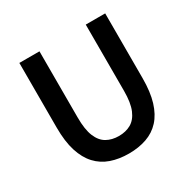

<svg xmlns="http://www.w3.org/2000/svg" viewBox="-150 -800 955 959"><g transform="rotate(-30 327.5 -321.0)"><path d="M329 12Q272 12 226 -4Q180 -20 147.5 -55Q115 -90 97.5 -145.5Q80 -201 80 -281V-654H196V-272Q196 -203 212.5 -163Q229 -123 259 -106Q289 -89 329 -89Q369 -89 399 -106Q429 -123 446 -163Q463 -203 463 -272V-654H575V-281Q575 -201 558 -145.5Q541 -90 509 -55Q477 -20 431 -4Q385 12 329 12Z"/></g></svg>

Font: Mada SemiBold
Style: Regular
Weight: 600
Designer: Khaled Hosny
Version: Version 1.5